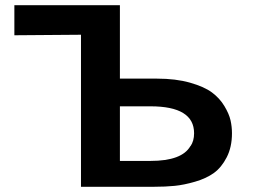

<svg xmlns="http://www.w3.org/2000/svg" viewBox="-20 -715 978 735"><path d="M35 -580V-695H439V-414H581Q653 -414 707.5 -398.5Q762 -383 791.5 -361Q821 -339 839 -309Q857 -279 862.5 -254.5Q868 -230 868 -205Q868 -152 848 -113Q828 -74 799 -53Q770 -32 727 -19.5Q684 -7 648.5 -3.5Q613 0 570 0H290V-582ZM439 -99H556Q677 -99 709 -156V-155Q723 -175 723 -205Q723 -308 556 -308H439V-259Z"/></svg>

Font: Coval
Style: Heavy
Weight: 900
Foundry: Context Ltd
Version: Version 001.000